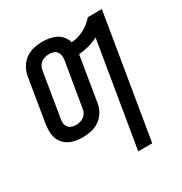

<svg xmlns="http://www.w3.org/2000/svg" viewBox="-173 -656 946 998"><g transform="rotate(-30 300.0 -156.5)"><path d="M369 215 473 -409Q445 -394 415 -386Q385 -378 356 -376Q356 -375 356 -375Q356 -375 355 -374L311 -106Q307 -81 293 -57.5Q279 -34 256.5 -18.5Q234 -3 208 2.5Q182 8 157 8Q157 8 157 8Q157 8 157 8Q136 8 115.5 4.5Q95 1 77.5 -8Q60 -17 47 -31.5Q34 -46 27.5 -64.5Q21 -83 20.5 -104Q20 -125 23 -146L67 -414Q72 -439 86 -462.5Q100 -486 122.5 -501.5Q145 -517 170.5 -522.5Q196 -528 222 -528Q222 -528 222 -528Q222 -528 222 -528Q244 -528 265 -524Q286 -520 304 -510.5Q322 -501 335 -485Q348 -469 353 -449Q372 -450 391 -455.5Q410 -461 428 -470Q446 -479 462 -492Q478 -505 491 -520H575L453 215ZM158 -65Q170 -65 182 -68Q194 -71 204 -78Q214 -85 221 -96Q228 -107 229 -118L274 -386Q276 -400 274.5 -413Q273 -426 266 -436Q259 -446 246.5 -450.5Q234 -455 221 -455Q209 -455 197 -452Q185 -449 174.5 -442Q164 -435 157.5 -424Q151 -413 149 -402L105 -134Q102 -120 103.5 -107Q105 -94 112.5 -84Q120 -74 132.5 -69.5Q145 -65 158 -65Z"/></g></svg>

Font: Iosevka SS04 Extended Oblique
Style: Regular
Weight: 400
Width: 7
Italic angle: -9°
Monospace: yes
Designer: Belleve Invis
Foundry: Belleve Invis
Version: Version 19.0.0; ttfautohint (v1.8.4)